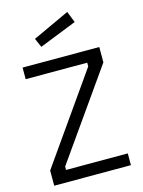

<svg xmlns="http://www.w3.org/2000/svg" viewBox="-136 -1009 808 1088"><g transform="rotate(-15 268.0 -465.0)"><path d="M43 -624V-692H493V-602L131 -88V-68H493V1H43V-88L404 -602V-624ZM153 -831 369 -931 395 -865 176 -778Z"/></g></svg>

Font: TitilliumWeb-Regular
Style: Regular
Weight: 400
Version: Version 1.001;PS 57.000;hotconv 1.0.70;makeotf.lib2.5.55311